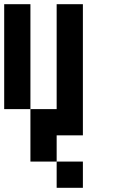

<svg xmlns="http://www.w3.org/2000/svg" viewBox="-20 -645 540 915"><path d="M0 -125V-625H125V-125ZM125 -125H250V-625H375V0H250V125H125ZM250 125H375V250H250Z"/></svg>

Font: GalmuriMono7 Regular
Style: Regular
Weight: 400
Designer: Lee Minseo (quiple)
Version: Version 2.399;hotconv 1.1.1;makeotfexe 2.6.0 DEVELOPMENT